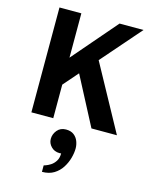

<svg xmlns="http://www.w3.org/2000/svg" viewBox="-149 -793 964 1238"><g transform="rotate(15 332.5 -173.5)"><path d="M90 0V-700H236V-404L491 -700H651L236 -224V0ZM491 0 313 -340 415 -450 661 0ZM255 353Q255 353 255 342Q255 331 255 320.5Q255 310 255 310Q255 310 268.5 305.5Q282 301 299.5 290Q317 279 330.5 258.5Q344 238 344 206Q342 207 338.5 207Q335 207 332 207Q299 207 277 184.5Q255 162 255 133Q255 101 276.5 75Q298 49 335 49Q368 49 388 64.5Q408 80 417 103.5Q426 127 426 151Q426 181 416.5 215.5Q407 250 387 281.5Q367 313 334.5 333Q302 353 255 353Z"/></g></svg>

Font: Inclusive Sans
Style: Bold
Weight: 700
Designer: Olivia King
Foundry: Olivia King
Version: Version 2.004